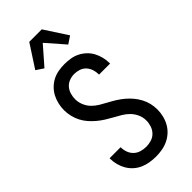

<svg xmlns="http://www.w3.org/2000/svg" viewBox="-303 -1038 1107 1107"><g transform="rotate(-45 250.0 -484.5)"><path d="M249 8Q224 8 199 4Q174 0 151 -10Q128 -20 109 -37Q90 -54 77.5 -75.5Q65 -97 58.5 -121.5Q52 -146 52 -171V-175H142V-173Q142 -152 149.5 -132Q157 -112 172 -98Q187 -84 207.5 -78Q228 -72 249 -72Q270 -72 291 -78.5Q312 -85 327 -100.5Q342 -116 349 -137Q356 -158 356 -179Q356 -205 345.5 -228.5Q335 -252 317.5 -270Q300 -288 278 -301Q256 -314 234 -326Q212 -338 190.5 -351.5Q169 -365 149.5 -381.5Q130 -398 113.5 -417Q97 -436 85.5 -458.5Q74 -481 68 -506Q62 -531 62 -556Q62 -581 67.5 -605.5Q73 -630 84.5 -652.5Q96 -675 114 -693Q132 -711 154 -722.5Q176 -734 201 -738.5Q226 -743 251 -743Q276 -743 300.5 -739Q325 -735 347 -724Q369 -713 387 -696Q405 -679 416.5 -657.5Q428 -636 434 -612Q440 -588 440 -563V-559H350V-561Q350 -582 343.5 -601.5Q337 -621 323.5 -635.5Q310 -650 290.5 -656.5Q271 -663 251 -663Q231 -663 211 -655.5Q191 -648 177.5 -632.5Q164 -617 158 -596.5Q152 -576 152 -556Q152 -531 162 -507Q172 -483 189.5 -465Q207 -447 229 -434Q251 -421 273.5 -409Q296 -397 317.5 -383.5Q339 -370 358 -354Q377 -338 393.5 -318.5Q410 -299 422 -276.5Q434 -254 440 -229.5Q446 -205 446 -179Q446 -154 440 -128.5Q434 -103 421.5 -80.5Q409 -58 390 -40.5Q371 -23 348 -12Q325 -1 299.5 3.5Q274 8 249 8ZM153 -807 108 -837 199 -977H301L392 -837L347 -807L250 -918Z"/></g></svg>

Font: Iosevka SS10 Medium
Style: Regular
Weight: 500
Monospace: yes
Designer: Belleve Invis
Foundry: Belleve Invis
Version: Version 28.0.6; ttfautohint (v1.8.4)